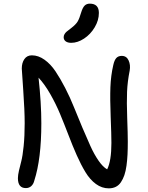

<svg xmlns="http://www.w3.org/2000/svg" viewBox="-20 -1010 803 1041"><path d="M366.2 -777.8Q346.7 -777.8 335.9 -786.1Q325.2 -794.4 325.2 -808.1Q325.2 -816.9 329.8 -824.7Q334.5 -832.5 340.3 -837.6Q346.2 -842.8 359.9 -853Q364.3 -856.4 366.2 -857.9Q391.1 -877 400.9 -893.3Q410.6 -909.7 419.9 -941.9Q428.2 -969.2 439 -979.7Q449.7 -990.2 466.8 -990.2Q516.1 -990.2 516.1 -939.9Q516.1 -899.9 493.4 -861.8Q470.7 -823.7 435.8 -800.8Q400.9 -777.8 366.2 -777.8ZM120.1 9.8Q77.1 9.8 77.1 -43.9Q77.1 -60.1 82.8 -85Q88.4 -109.9 95.5 -136.2Q102.5 -162.6 108.2 -217.5Q113.8 -272.5 113.8 -341.8Q113.8 -409.7 106 -520.8Q98.1 -631.8 98.1 -638.2Q98.1 -669.4 112.3 -689.7Q126.5 -710 152.8 -710Q188 -710 221.2 -686.3Q254.4 -662.6 280.8 -623.3Q307.1 -584 333.5 -533Q359.9 -481.9 381.6 -427.5Q403.3 -373 426.5 -318.4Q449.7 -263.7 470.2 -218.3Q490.7 -172.9 514.4 -138.7Q538.1 -104.5 561 -91.8Q584 -137.7 584 -234.9Q584 -278.3 580.1 -376.5Q576.2 -474.6 578.6 -537.8Q581.1 -601.1 594.2 -657.2Q600.1 -684.1 610.8 -695.6Q621.6 -707 640.1 -707Q666 -707 677.2 -682.6Q688.5 -658.2 683.1 -627Q671.4 -568.8 668.9 -512.9Q666.5 -457 669.7 -369.6Q672.9 -282.2 672.9 -242.2Q672.9 -202.6 671.4 -172.1Q669.9 -141.6 665.8 -111.6Q661.6 -81.5 654.3 -60.3Q647 -39.1 635.7 -22.2Q624.5 -5.4 607.9 2.9Q591.3 11.2 569.8 11.2Q532.2 11.2 500 -12.5Q467.8 -36.1 443.1 -76.9Q418.5 -117.7 396 -168.5Q373.5 -219.2 351.1 -278.1Q328.6 -336.9 305.9 -391.6Q283.2 -446.3 252.7 -499.8Q222.2 -553.2 189 -588.9Q204.1 -450.2 204.1 -341.8Q204.1 -148.4 166 -30.8Q161.6 -12.2 149.7 -1.2Q137.7 9.8 120.1 9.8Z"/></svg>

Font: Shantell Sans Normal
Style: Regular
Weight: 400
Designer: Stephen Nixon, Anya Danilova, Shantell Martin
Foundry: Arrow Type
Version: Version 1.006;[559af2be0]